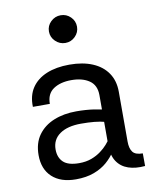

<svg xmlns="http://www.w3.org/2000/svg" viewBox="-84 -806 694 875"><g transform="rotate(-10 263.0 -368.5)"><path d="M191.9 -679.2Q191.9 -652.8 211.3 -633.9Q230.7 -615 257.1 -615Q283.7 -615 302.7 -633.9Q321.8 -652.8 321.8 -679.2Q321.8 -705.8 302.7 -724.5Q283.7 -743.2 257.1 -743.2Q230.7 -743.2 211.3 -724.5Q191.9 -705.8 191.9 -679.2ZM257.1 -514.6Q195.8 -514.6 151 -496Q106.2 -477.3 82.4 -441.7Q58.6 -406 60.3 -354H138.7Q138.7 -400.6 170.8 -422.1Q202.9 -443.6 253.7 -443.6Q304.7 -443.6 336.4 -421.9Q368.2 -400.1 368.2 -354V-123Q368.2 -75.2 387.1 -46.8Q406 -18.3 439.6 -7Q473.1 4.4 517.1 0.2L516.8 -58.3Q482.7 -58.3 470.2 -75Q457.8 -91.6 457.8 -123.5V-354Q457.8 -404.8 433.3 -440.7Q408.9 -476.6 364 -495.6Q319.1 -514.6 257.1 -514.6ZM406.7 -138.7 374.8 -148.7Q368.2 -139.6 356 -125.6Q343.8 -111.6 325.2 -97.7Q306.6 -83.7 281.5 -74.2Q256.3 -64.7 223.9 -64.7Q173.3 -64.7 150.9 -85.9Q128.4 -107.2 128.4 -144.8Q128.4 -190.4 164.3 -215.5Q200.2 -240.5 262.7 -240.5Q296.9 -240.5 324.1 -237.9Q351.3 -235.4 377.2 -228.3L405.5 -278.6Q369.9 -288.6 332.3 -294.1Q294.7 -299.6 251 -299.6Q193.1 -299.6 147.1 -280.9Q101.1 -262.2 74.3 -225.1Q47.6 -188 47.6 -132.6Q47.6 -67.6 87 -31.1Q126.5 5.4 196.5 5.4Q245.1 5.4 280.9 -8.1Q316.7 -21.5 341.6 -43.3Q366.5 -65.2 382.3 -90.3Q398.2 -115.5 406.7 -138.7Z"/></g></svg>

Font: Estedad-FD-VF Thin
Style: Regular
Weight: 100
Designer: Amin Abedi
Version: Version 5.0